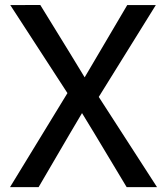

<svg xmlns="http://www.w3.org/2000/svg" viewBox="-20 -764 682 784"><path d="M621.1 0H497.1L365.7 -218.8L314.9 -302.2L265.6 -218.8L137.7 0H21L255.4 -383.8L22 -743.2L144.5 -743.7L265.6 -546.9L325.7 -448.2L499.5 -743.2H616.2L383.3 -368.2Z"/></svg>

Font: Merriweather Sans
Style: Regular
Weight: 400
Designer: Eben Sorkin
Foundry: Eben Sorkin
Version: Version 1.006; ttfautohint (v1.4.1) -l 6 -r 50 -G 0 -x 11 -H